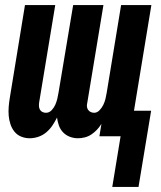

<svg xmlns="http://www.w3.org/2000/svg" viewBox="-20 -540 640 761"><path d="M425 201 458 0H374L382 -49Q374 -36 364 -25.5Q354 -15 342 -7Q330 1 316 4.5Q302 8 289 8Q272 8 256.5 2Q241 -4 230 -15.5Q219 -27 213.5 -42.5Q208 -58 206 -74Q198 -58 188 -43Q178 -28 164 -16Q150 -4 132.5 2Q115 8 98 8Q80 8 64 1.5Q48 -5 37.5 -18Q27 -31 21.5 -47.5Q16 -64 14.5 -81.5Q13 -99 14.5 -117Q16 -135 19 -153L79 -520H199L135 -133Q134 -125 134.5 -118Q135 -111 138.5 -105Q142 -99 148.5 -96Q155 -93 162 -93Q175 -93 184.5 -103Q194 -113 199 -124.5Q204 -136 207 -148Q210 -160 212 -173L270 -520H390L326 -133Q324 -125 324.5 -118Q325 -111 329 -105Q333 -99 339.5 -96Q346 -93 353 -93Q365 -93 374.5 -103Q384 -113 389.5 -124.5Q395 -136 398 -148Q401 -160 403 -173L460 -520H580L511 -101H579L529 201Z"/></svg>

Font: Iosevka SS04 Extended
Style: Bold Italic
Weight: 700
Width: 7
Italic angle: -9°
Monospace: yes
Designer: Belleve Invis
Foundry: Belleve Invis
Version: Version 19.0.0; ttfautohint (v1.8.4)